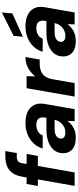

<svg xmlns="http://www.w3.org/2000/svg" viewBox="574 -1370 808 1995"><g transform="rotate(-90 977.5 -372.0)"><path d="M44 0 140 -546Q151 -610 179.5 -648Q208 -686 251 -703Q294 -720 348 -720H406L385 -601H348Q317 -601 301 -588.5Q285 -576 280 -546L184 0ZM43 -382 64 -499H376L355 -382Z M545 12Q488 12 452.5 -5.5Q417 -23 400 -53.5Q383 -84 384 -122Q384 -174 414.5 -212.5Q445 -251 499.5 -272Q554 -293 629 -293H752Q759 -329 753 -352Q747 -375 728.5 -386.5Q710 -398 677 -398Q640 -398 610.5 -381.5Q581 -365 569 -332H433Q448 -386 485.5 -426Q523 -466 577.5 -488.5Q632 -511 697 -511Q768 -511 816.5 -487Q865 -463 886 -417.5Q907 -372 895 -308L841 0H717L719 -74Q705 -55 687 -39Q669 -23 647.5 -11.5Q626 0 600.5 6Q575 12 545 12ZM598 -96Q623 -96 645 -104.5Q667 -113 684.5 -128.5Q702 -144 713.5 -164Q725 -184 731 -207V-208H630Q601 -208 580 -200Q559 -192 547.5 -177Q536 -162 535 -142Q535 -119 552.5 -107.5Q570 -96 598 -96Z M972 0 1059 -499H1184L1182 -409Q1206 -440 1236.5 -463Q1267 -486 1304.5 -498.5Q1342 -511 1383 -511L1357 -363H1315Q1284 -363 1257.5 -356.5Q1231 -350 1209.5 -335Q1188 -320 1173.5 -294Q1159 -268 1152 -229L1112 0Z M1550 12Q1493 12 1457.5 -5.5Q1422 -23 1405 -53.5Q1388 -84 1389 -122Q1389 -174 1419.5 -212.5Q1450 -251 1504.5 -272Q1559 -293 1634 -293H1757Q1764 -329 1758 -352Q1752 -375 1733.5 -386.5Q1715 -398 1682 -398Q1645 -398 1615.5 -381.5Q1586 -365 1574 -332H1438Q1453 -386 1490.5 -426Q1528 -466 1582.5 -488.5Q1637 -511 1702 -511Q1773 -511 1821.5 -487Q1870 -463 1891 -417.5Q1912 -372 1900 -308L1846 0H1722L1724 -74Q1710 -55 1692 -39Q1674 -23 1652.5 -11.5Q1631 0 1605.5 6Q1580 12 1550 12ZM1603 -96Q1628 -96 1650 -104.5Q1672 -113 1689.5 -128.5Q1707 -144 1718.5 -164Q1730 -184 1736 -207V-208H1635Q1606 -208 1585 -200Q1564 -192 1552.5 -177Q1541 -162 1540 -142Q1540 -119 1557.5 -107.5Q1575 -96 1603 -96ZM1594 -538 1603 -634 1846 -756 1836 -647Z"/></g></svg>

Font: DM Sans 20pt ExtraBold
Style: Italic
Weight: 800
Italic angle: -10°
Version: Version 4.004;gftools[0.9.30]